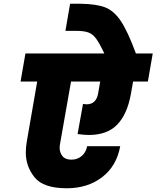

<svg xmlns="http://www.w3.org/2000/svg" viewBox="-20 -1026 837 1027"><path d="M771 -590H692L680 -523Q661 -416 607.5 -360Q554 -304 455 -304Q432 -304 395 -309L424 -470Q438 -468 443 -468Q495 -468 505 -527L516 -590H360L302 -261Q299 -247 299 -236Q299 -210 314 -191Q329 -172 362 -172Q394 -172 417 -191.5Q440 -211 446 -244H623Q604 -138 526.5 -78.5Q449 -19 337 -19Q212 -19 165 -77.5Q118 -136 118 -210Q118 -237 123 -267L179 -590H90L116 -740H538Q512 -795 494 -819.5Q476 -844 452.5 -852.5Q429 -861 385 -861H330L355 -1006H408Q494 -1005 541.5 -987Q589 -969 626 -914Q663 -859 707 -740H797Z"/></svg>

Font: Fz Poppins ExtBd
Style: Italic
Weight: 800
Italic angle: -10°
Designer: Ninad Kale (Devanagari), Jonny Pinhorn (Latin)
Foundry: Indian Type Foundry
Version: Vit hóa bi Vntype.Com & FontZin.Com